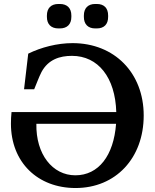

<svg xmlns="http://www.w3.org/2000/svg" viewBox="-20 -932 778 966"><path d="M216 -854V-847C216 -810 237 -789 274 -789H281C318 -789 339 -810 339 -847V-854C339 -891 318 -912 281 -912H274C237 -912 216 -891 216 -854ZM35 -310C35 -115 170 14 360 14C562 14 703 -136 703 -351C703 -565 556 -715 345 -715C268 -715 187 -694 122 -662L101 -483H152C165 -513 175 -543 189 -570C223 -633 281 -651 342 -651C474 -651 560 -542 565 -368H38C36 -349 35 -329 35 -310ZM163 -309H564C552 -149 476 -50 359 -50C244 -50 160 -156 163 -309ZM402 -847C402 -810 423 -789 459 -789H467C504 -789 524 -810 524 -847V-854C524 -891 504 -912 467 -912H459C423 -912 402 -891 402 -854Z"/></svg>

Font: LT Superior Serif Semibold
Style: Regular
Weight: 600
Designer: Daniel Lyons
Foundry: LyonsType
Version: Version 2.120;FEAKit 1.0